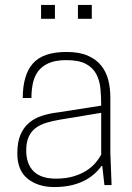

<svg xmlns="http://www.w3.org/2000/svg" viewBox="-20 -748 534 776"><path d="M199 8Q134 8 92 -25.5Q50 -59 50 -128Q50 -174 63 -204Q76 -234 98.5 -252.5Q121 -271 151 -280.5Q181 -290 216 -294L389 -321Q389 -356 386 -389Q383 -422 369.5 -448Q356 -474 327.5 -489.5Q299 -505 248 -505Q205 -505 177.5 -493Q150 -481 134.5 -460.5Q119 -440 113 -412Q107 -384 107 -352H72Q72 -445 113 -491.5Q154 -538 249 -538Q301 -538 335 -523Q369 -508 389 -483Q409 -458 417.5 -425Q426 -392 426 -355V-130L431 0H402L393 -81Q331 8 199 8ZM206 -26Q247 -26 278 -35.5Q309 -45 331 -59.5Q353 -74 367 -91Q381 -108 389 -123V-292L220 -264Q191 -259 166.5 -251.5Q142 -244 124 -230.5Q106 -217 96 -195Q86 -173 86 -140Q86 -85 116 -55.5Q146 -26 206 -26ZM202 -672H146V-728H202ZM351 -672H295V-728H351Z"/></svg>

Font: Tanohe Sans ExtraLight
Style: Regular
Weight: 250
Designer: Village Type and Design LLC & Cristiano Sobral
Foundry: Cooper Hewitt Smithsonian Design Museum
Version: Version 1.00;September 29, 2021;FontCreator 13.0.0.2655 64-b